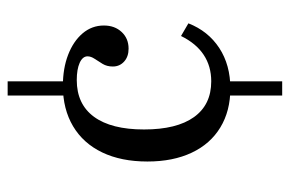

<svg xmlns="http://www.w3.org/2000/svg" viewBox="-148 -463 758 502"><g transform="rotate(-90 231.0 -212.0)"><path d="M232.3 146.8V-13.7H269.4V146.8ZM232.3 -412.9V-571H269.4V-412.9ZM250.8 11.3Q191.9 11.3 148.8 -14.9Q105.6 -41.1 82.7 -89.9Q59.7 -138.7 59.7 -205.6Q59.7 -274.2 83.5 -323.8Q107.3 -373.4 152 -400Q196.8 -426.6 257.3 -426.6Q303.2 -426.6 338.7 -412.9Q374.2 -399.2 394.8 -375Q415.3 -350.8 415.3 -319.4Q415.3 -291.1 398.4 -273Q381.5 -254.8 354.8 -254.8Q333.9 -254.8 321 -266.5Q308.1 -278.2 308.1 -296Q308.1 -311.3 314.9 -322.6Q321.8 -333.9 328.2 -343.5Q334.7 -353.2 334.7 -362.1Q334.7 -375 317.7 -382.7Q300.8 -390.3 272.6 -390.3Q209.7 -390.3 176.6 -345.2Q143.5 -300 143.5 -214.5Q143.5 -129 175.8 -83.9Q208.1 -38.7 269.4 -38.7Q308.9 -38.7 338.7 -58.5Q368.5 -78.2 387.9 -117.7L421 -98.4Q400.8 -46.8 356.5 -17.7Q312.1 11.3 250.8 11.3Z"/></g></svg>

Font: Playfair 9pt
Style: Regular
Weight: 400
Designer: Claus Eggers Sørensen
Foundry: Claus Eggers Sørensen
Version: Version 2.203